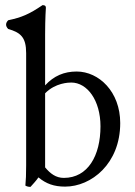

<svg xmlns="http://www.w3.org/2000/svg" viewBox="-20 -718 525 749"><path d="M146 -698C93 -662 64 -650 12 -639C1 -628 1 -616 12 -605C60 -591 82 -573 82 -511V-73C82 -34 81 -18 79 6C86 10 92 11 99 11C108 1 122 -14 130 -26C160 -1 191 10 234 10C336 10 449 -79 449 -238C449 -360 366 -439 279 -439C230 -439 190 -422 156 -385V-583C156 -648 159 -688 159 -688C159 -695 155 -698 146 -698ZM156 -65V-354C196 -395 248 -396 258 -396C320 -396 372 -327 372 -225C372 -111 323 -24 229 -24C198 -24 176 -41 156 -65Z"/></svg>

Font: Libertinus Math
Style: Regular
Weight: 400
Designer: Philipp H. Poll, Khaled Hosny
Foundry: Caleb Maclennan
Version: Version 7.050;RELEASE